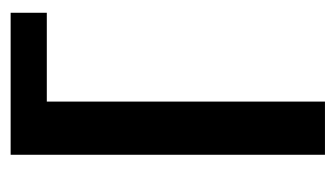

<svg xmlns="http://www.w3.org/2000/svg" viewBox="-155 -476 631 361"><g transform="rotate(-90 160.5 -295.5)"><path d="M50 0V-591H317V-523H150V0Z"/></g></svg>

Font: Alumni Sans SemiBold
Style: Regular
Weight: 600
Designer: Robert E. Leuschke
Foundry: Robert E. Leuschke
Version: Version 1.018